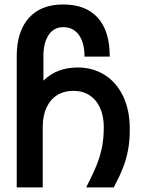

<svg xmlns="http://www.w3.org/2000/svg" viewBox="-20 -818 640 838"><path d="M255.5 -798.5Q354 -798.5 406.5 -740.8Q459 -683 459 -571H349Q348.5 -633.5 323.5 -666.5Q298.5 -699.5 256.5 -699.5Q214.5 -699.5 192 -665Q169.5 -630.5 169.5 -574V-466Q228 -523.5 318.5 -523.5Q385.5 -523.5 437.2 -490.8Q489 -458 517.8 -397.2Q546.5 -336.5 546.5 -255Q546.5 -204.5 539.2 -164.8Q532 -125 517.5 -87.5Q503 -50 476.5 0H356Q385.5 -57 401.5 -96.8Q417.5 -136.5 425.2 -175.8Q433 -215 433 -263Q433 -311 416.8 -347Q400.5 -383 370.5 -402.2Q340.5 -421.5 301 -421.5Q259.5 -421.5 229.2 -402.5Q199 -383.5 182.8 -348Q166.5 -312.5 166.5 -263V0H53V-572Q53 -680.5 105.8 -739.5Q158.5 -798.5 255.5 -798.5Z"/></svg>

Font: JuliaMono SemiBold
Style: Regular
Weight: 600
Monospace: yes
Designer: cormullion
Foundry: corm
Version: Version 0.055; ttfautohint (v1.8.4)